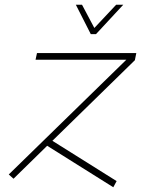

<svg xmlns="http://www.w3.org/2000/svg" viewBox="-20 -754 640 810"><path d="M37 0 17 -18 513 -502H130L136 -530H555L549 -500L201 -160L472 10L458 36L179 -139ZM500 -734 385 -610H363L300 -734H326L378 -636L470 -734Z"/></svg>

Font: Geist Mono Thin
Style: Italic
Weight: 100
Italic angle: -12°
Monospace: yes
Designer: Basement.studio, Andrés Briganti, Mateo Zaragoza
Foundry: Basement.studio, Vercel, Andrés Briganti, Guido Ferreyra, Mateo Zaragoza
Version: Version 1.500; ttfautohint (v1.8.4.7-5d5b)